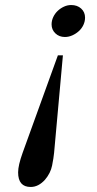

<svg xmlns="http://www.w3.org/2000/svg" viewBox="-20 -727 387 763"><path d="M238 -580Q215 -580 200 -594.5Q185 -609 185 -630Q185 -645 191.5 -659Q198 -673 209 -683.5Q220 -694 234 -700.5Q248 -707 263 -707Q287 -707 302.5 -693Q318 -679 318 -657Q318 -642 311.5 -628Q305 -614 293.5 -603.5Q282 -593 267.5 -586.5Q253 -580 238 -580ZM230 -507 195 -120Q193 -99 187 -69Q181 -39 159 -13Q133 16 102 16Q52 16 52 -42Q52 -70 70 -120L210 -507Z"/></svg>

Font: GFS Didot
Style: Bold Italic
Weight: 700
Italic angle: -12°
Designer: Designed by Takis Katsoulidis and George D. Matthiopoulos.
Foundry: Designed by Takis Katsoulidis and George D. Matthiopoulos.
Version: Version 1.0